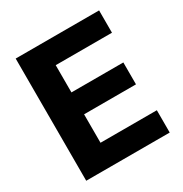

<svg xmlns="http://www.w3.org/2000/svg" viewBox="-169 -859 946 990"><g transform="rotate(-30 304.5 -364.0)"><path d="M61 0H558.1V-132.8H222.7V-302.2H531.7V-432.6H222.7V-594.7H557.6V-727.5H61Z"/></g></svg>

Font: Raveo
Style: Bold
Weight: 700
Designer: Jakub Foglar, Rasmus Andersson (Inter)
Foundry: Jakubfoglar.com
Version: Version 1.100;Glyphs 3.2.3 (3260)